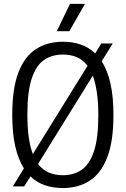

<svg xmlns="http://www.w3.org/2000/svg" viewBox="-20 -966 652 996"><path d="M105.5 1H46.5L104 -92.5Q75 -138 59.2 -206.5Q43.5 -275 43.5 -370Q43.5 -508 76 -591.2Q108.5 -674.5 167.5 -712Q226.5 -749.5 306 -749.5Q356 -749.5 398.5 -735Q441 -720.5 474 -689L505.5 -740.5H565L507.5 -648Q537 -602.5 552.8 -533.8Q568.5 -465 568.5 -370Q568.5 -232 536 -148.8Q503.5 -65.5 444.5 -28Q385.5 9.5 306 9.5Q255.5 9.5 213 -5Q170.5 -19.5 138 -51ZM122 -372.5Q122 -304.5 129.2 -253.8Q136.5 -203 150.5 -167L434 -624.5Q410 -656.5 377.8 -669.8Q345.5 -683 306 -683Q250 -683 208.8 -655Q167.5 -627 144.8 -559.2Q122 -491.5 122 -372.5ZM306 -57Q362 -57 403.2 -85Q444.5 -113 467.2 -180.8Q490 -248.5 490 -367.5Q490 -435.5 482.5 -486.2Q475 -537 461.5 -573.5L177.5 -115.5Q201.5 -84 234 -70.5Q266.5 -57 306 -57ZM274.5 -804 343 -946H421L339.5 -804Z"/></svg>

Font: Encode Sans Condensed Condensed
Style: Regular
Weight: 400
Width: 3
Designer: Multiple Designers
Foundry: Impallari Type
Version: Version 3.000; ttfautohint (v1.8.3) -l 8 -r 50 -G 200 -x 14 